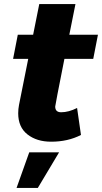

<svg xmlns="http://www.w3.org/2000/svg" viewBox="-20 -685 499 939"><path d="M230 8Q160 8 114.5 -27.5Q69 -63 69 -131Q69 -152 73 -172L118 -397H44L67 -515H142L172 -665H349L319 -515H459L436 -397H295Q250 -170 250 -164Q250 -136 279 -136Q316 -136 357 -157L376 -25Q312 8 230 8ZM165 234H61L123 60H269Z"/></svg>

Font: Argentum Novus
Style: Bold Italic
Weight: 700
Designer: Julieta Ulanovsky (font) & Cristiano Sobral (main changes)
Foundry: Julieta Ulanovsky (font) & Cristiano Sobral (main changes)
Version: Version 3.00;November 27, 2020;FontCreator 13.0.0.2655 64-bi